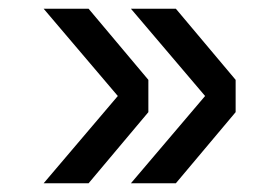

<svg xmlns="http://www.w3.org/2000/svg" viewBox="-20 -496 640 440"><path d="M280 -76 450 -276 280 -476H383L520 -313V-239L383 -76ZM80 -76 250 -276 80 -476H183L320 -313V-239L183 -76Z"/></svg>

Font: Geist Mono
Style: Regular
Weight: 400
Monospace: yes
Designer: Basement.studio, Andrés Briganti, Mateo Zaragoza
Foundry: Basement.studio, Vercel, Andrés Briganti, Guido Ferreyra, Mateo Zaragoza
Version: Version 1.500; ttfautohint (v1.8.4.7-5d5b)